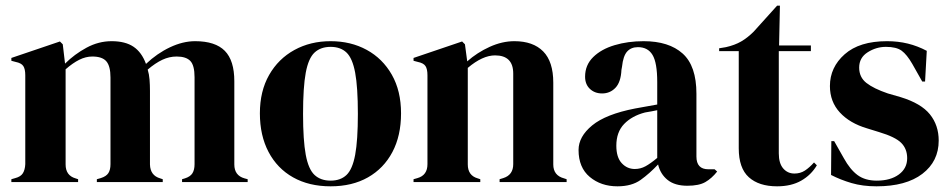

<svg xmlns="http://www.w3.org/2000/svg" viewBox="-20 -641 3349 676"><path d="M20 0V-10L34 -14Q53 -19 60.5 -31Q68 -43 69 -63V-376Q69 -398 62 -408.5Q55 -419 35 -423L20 -427V-437L191 -495L201 -485L209 -417Q242 -450 284.5 -473Q327 -496 373 -496Q421 -496 450 -476.5Q479 -457 494 -416Q533 -453 578.5 -474.5Q624 -496 667 -496Q738 -496 771.5 -462Q805 -428 805 -355V-62Q805 -23 841 -13L852 -10V0H621V-10L631 -13Q650 -19 657.5 -31Q665 -43 665 -63V-369Q665 -411 650 -426.5Q635 -442 602 -442Q576 -442 551.5 -430.5Q527 -419 500 -396Q505 -380 506.5 -361Q508 -342 508 -321V-62Q509 -23 544 -13L553 -10V0H321V-10L335 -14Q354 -20 361.5 -31.5Q369 -43 369 -63V-368Q369 -408 354.5 -425Q340 -442 305 -442Q282 -442 259 -430.5Q236 -419 211 -397V-62Q211 -23 246 -13L255 -10V0Z M1144 15Q1068 15 1012 -16.5Q956 -48 925.5 -106Q895 -164 895 -242Q895 -320 927.5 -377Q960 -434 1016.5 -465Q1073 -496 1144 -496Q1215 -496 1271 -465.5Q1327 -435 1359.5 -378Q1392 -321 1392 -242Q1392 -163 1361.5 -105.5Q1331 -48 1275.5 -16.5Q1220 15 1144 15ZM1144 -5Q1179 -5 1200 -25Q1221 -45 1230.5 -96Q1240 -147 1240 -240Q1240 -334 1230.5 -385Q1221 -436 1200 -456Q1179 -476 1144 -476Q1109 -476 1087.5 -456Q1066 -436 1056.5 -385Q1047 -334 1047 -240Q1047 -147 1056.5 -96Q1066 -45 1087.5 -25Q1109 -5 1144 -5Z M1436 0V-10L1450 -14Q1485 -24 1485 -63V-376Q1485 -398 1478 -408.5Q1471 -419 1451 -423L1436 -427V-437L1607 -495L1617 -485L1625 -425Q1660 -456 1704 -476Q1748 -496 1791 -496Q1857 -496 1892.5 -460Q1928 -424 1928 -350V-62Q1928 -23 1966 -13L1975 -10V0H1739V-10L1752 -14Q1787 -25 1787 -63V-382Q1787 -446 1723 -446Q1679 -446 1627 -402V-62Q1627 -23 1662 -13L1671 -10V0Z M2154 15Q2096 15 2056.5 -18Q2017 -51 2017 -113Q2017 -160 2065 -199.5Q2113 -239 2216 -259Q2232 -262 2252 -265.5Q2272 -269 2294 -273V-352Q2294 -420 2277.5 -447.5Q2261 -475 2226 -475Q2202 -475 2188 -459.5Q2174 -444 2170 -406L2168 -395Q2166 -352 2147 -332Q2128 -312 2100 -312Q2074 -312 2057 -328Q2040 -344 2040 -371Q2040 -412 2068.5 -440Q2097 -468 2144 -482Q2191 -496 2246 -496Q2335 -496 2383.5 -452.5Q2432 -409 2432 -311V-90Q2432 -45 2474 -45H2496L2505 -37Q2486 -13 2463.5 0Q2441 13 2400 13Q2356 13 2330.5 -7.5Q2305 -28 2297 -62Q2267 -30 2235.5 -7.5Q2204 15 2154 15ZM2215 -46Q2235 -46 2252.5 -55.5Q2270 -65 2294 -85V-253Q2284 -251 2274 -249Q2264 -247 2251 -245Q2205 -233 2177.5 -204.5Q2150 -176 2150 -128Q2150 -87 2169 -66.5Q2188 -46 2215 -46Z M2716 15Q2652 15 2616.5 -17Q2581 -49 2581 -119V-461H2512V-471L2536 -475Q2567 -482 2589.5 -495Q2612 -508 2634 -530L2716 -621H2726L2723 -481H2835V-461H2722V-101Q2722 -66 2737.5 -48Q2753 -30 2777 -30Q2798 -30 2814 -40.5Q2830 -51 2846 -69L2856 -59Q2836 -25 2801 -5Q2766 15 2716 15Z M3066 15Q3017 15 2978 3.5Q2939 -8 2906 -25L2907 -144H2917L2951 -84Q2973 -44 2999.5 -24.5Q3026 -5 3067 -5Q3115 -5 3144.5 -26.5Q3174 -48 3174 -84Q3174 -117 3153 -138Q3132 -159 3075 -176L3033 -189Q2972 -207 2937 -245Q2902 -283 2902 -338Q2902 -404 2954 -450Q3006 -496 3103 -496Q3142 -496 3176.5 -487.5Q3211 -479 3243 -462L3237 -354H3227L3192 -416Q3173 -449 3154.5 -462.5Q3136 -476 3099 -476Q3065 -476 3035 -457Q3005 -438 3005 -403Q3005 -369 3030.5 -349Q3056 -329 3106 -312L3151 -299Q3223 -277 3254 -238.5Q3285 -200 3285 -146Q3285 -73 3227.5 -29Q3170 15 3066 15Z"/></svg>

Font: DM Serif Display
Style: Regular
Weight: 400
Designer: Colophon Foundry, Frank Grießhammer
Foundry: Colophon Foundry
Version: Version 5.200; ttfautohint (v1.8.3)